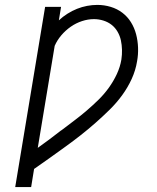

<svg xmlns="http://www.w3.org/2000/svg" viewBox="-20 -763 640 783"><path d="M42 0 164 -735H229L220 -680Q236 -695 255 -707Q274 -719 294 -727Q314 -735 335 -739Q356 -743 377 -743Q405 -743 431.5 -735Q458 -727 479 -711Q500 -695 514 -672.5Q528 -650 535 -623.5Q542 -597 543 -568.5Q544 -540 539 -513Q533 -476 517 -441Q501 -406 478 -374.5Q455 -343 427 -315.5Q399 -288 369.5 -262Q340 -236 309.5 -212Q279 -188 247 -165Q215 -142 183 -119Q151 -96 119 -74L107 0ZM134 -160Q158 -177 182 -195Q206 -213 229 -231L231 -232Q257 -252 283 -271.5Q309 -291 333.5 -312Q358 -333 381.5 -356Q405 -379 424 -405.5Q443 -432 456.5 -461Q470 -490 475 -520Q478 -540 477.5 -560Q477 -580 473 -598.5Q469 -617 459.5 -633.5Q450 -650 435.5 -661.5Q421 -673 402 -679Q383 -685 363 -685Q339 -685 314.5 -677Q290 -669 268.5 -654Q247 -639 230 -619Q213 -599 203 -576Z"/></svg>

Font: Iosevka Slab LtExObl
Style: Regular
Weight: 300
Width: 7
Italic angle: -9°
Monospace: yes
Designer: Belleve Invis
Foundry: Belleve Invis
Version: Version 11.1.0; ttfautohint (v1.8.3)